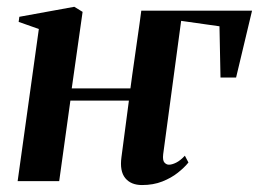

<svg xmlns="http://www.w3.org/2000/svg" viewBox="-20 -534 768 566"><path d="M364.5 -273.5Q366.5 -290 369.8 -313Q373 -336 376.8 -362Q380.5 -388 384.2 -414Q388 -440 391.2 -463Q394.5 -486 396.5 -502.5H723L676 -305.5H630L627 -456.5L514 -472.5L461 -79Q459 -61 464.8 -54.8Q470.5 -48.5 478 -48.5Q487 -48.5 499.2 -54.5Q511.5 -60.5 525 -75L535.5 -55Q523.5 -40 504.2 -24.8Q485 -9.5 458.5 1Q432 11.5 398.5 11.5Q366 11.5 349.2 -9Q332.5 -29.5 338 -70.5L360 -237.5H187.5L154.5 0H32L94.5 -448.5L35 -469.5L37 -484.5L199 -514L223.5 -499L191.5 -273.5Z"/></svg>

Font: Merriweather 144pt SemiBold
Style: Italic
Weight: 600
Italic angle: -7.8°
Version: Version 2.101